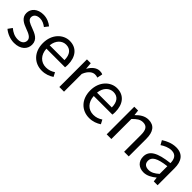

<svg xmlns="http://www.w3.org/2000/svg" viewBox="228 -1607 2670 2670"><g transform="rotate(45 1563.0 -272.0)"><path d="M234 13C362 13 431 -60 431 -148C431 -251 345 -283 266 -313C205 -336 149 -356 149 -407C149 -450 181 -486 250 -486C298 -486 336 -465 373 -438L417 -495C376 -529 316 -557 249 -557C130 -557 62 -489 62 -403C62 -310 144 -274 220 -246C280 -224 344 -198 344 -143C344 -96 309 -58 237 -58C172 -58 124 -84 76 -123L32 -62C83 -19 157 13 234 13Z M780 13C853 13 911 -11 958 -42L926 -103C885 -76 843 -60 790 -60C687 -60 616 -134 610 -250H976C978 -264 980 -282 980 -302C980 -457 902 -557 763 -557C639 -557 520 -448 520 -271C520 -92 635 13 780 13ZM609 -315C620 -423 688 -484 765 -484C850 -484 900 -425 900 -315Z M1114 0H1206V-349C1242 -441 1297 -475 1342 -475C1365 -475 1377 -472 1395 -466L1412 -545C1395 -554 1378 -557 1354 -557C1294 -557 1238 -513 1200 -444H1198L1189 -543H1114Z M1711 13C1784 13 1842 -11 1889 -42L1857 -103C1816 -76 1774 -60 1721 -60C1618 -60 1547 -134 1541 -250H1907C1909 -264 1911 -282 1911 -302C1911 -457 1833 -557 1694 -557C1570 -557 1451 -448 1451 -271C1451 -92 1566 13 1711 13ZM1540 -315C1551 -423 1619 -484 1696 -484C1781 -484 1831 -425 1831 -315Z M2045 0H2137V-394C2191 -449 2229 -477 2285 -477C2357 -477 2388 -434 2388 -332V0H2479V-344C2479 -482 2427 -557 2313 -557C2239 -557 2182 -516 2131 -464H2129L2120 -543H2045Z M2780 13C2847 13 2908 -22 2960 -65H2963L2971 0H3046V-334C3046 -469 2991 -557 2858 -557C2770 -557 2694 -518 2645 -486L2680 -423C2723 -452 2780 -481 2843 -481C2932 -481 2955 -414 2955 -344C2724 -318 2622 -259 2622 -141C2622 -43 2689 13 2780 13ZM2806 -61C2752 -61 2710 -85 2710 -147C2710 -217 2772 -262 2955 -283V-132C2902 -85 2858 -61 2806 -61Z"/></g></svg>

Font: ChiuKong Gothic CL
Style: Regular
Weight: 400
Designer: Ryoko NISHIZUKA 西塚涼子 (kana, bopomofo & ideographs); Paul D. Hunt (Latin, Greek & Cyrillic); Sandoll Communications 산돌커뮤니
Foundry: Adobe
Version: Version 1.300